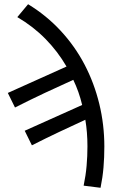

<svg xmlns="http://www.w3.org/2000/svg" viewBox="-20 -710 538 909"><path d="M456 179 376 169Q386 121 390 75Q394 29 394 -17Q394 -84 384 -143Q321 -114 260.5 -85.5Q200 -57 131 -22L97 -91L369 -213Q354 -276 327 -332Q258 -301 192 -270Q126 -239 51 -201L17 -270L295 -395Q253 -467 195 -526Q137 -585 62 -629L113 -690Q200 -637 267.5 -564Q335 -491 380.5 -404Q426 -317 450 -218.5Q474 -120 474 -16Q474 35 470 82.5Q466 130 456 179Z"/></svg>

Font: SourceSansPro
Style: Book
Weight: 400
Designer: Paul D. Hunt
Foundry: Adobe Systems Incorporated
Version: Version 2.021;PS 2.000;hotconv 1.0.86;makeotf.lib2.5.63406